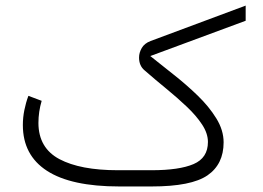

<svg xmlns="http://www.w3.org/2000/svg" viewBox="-20 -673 951 693"><path d="M527.3 -58.6Q627 -58.6 678.7 -80.8Q730.5 -103 730.5 -160.6Q730.5 -191.4 709.5 -223.4Q688.5 -255.4 654.5 -287.6Q620.6 -319.8 580.3 -352.8Q540 -385.7 502 -418.9Q481.9 -435.5 481.9 -465.3Q481.9 -482.9 491.7 -499.8Q501.5 -516.6 523.4 -524.9L866.7 -652.8V-598.1L522.5 -470.7Q560.5 -439.9 606.2 -404.1Q651.9 -368.2 693.1 -328.4Q734.4 -288.6 760.7 -245.8Q787.1 -203.1 787.1 -159.2Q787.1 -80.1 728.8 -40Q670.4 0 527.8 0H410.2Q236.8 0 149.7 -56.4Q62.5 -112.8 62.5 -221.7Q62.5 -249 67.9 -275.6Q73.2 -302.2 82.5 -327.1L130.4 -309.1Q118.7 -269.5 118.7 -229Q119.1 -138.7 194.6 -98.6Q270 -58.6 405.3 -58.6Z"/></svg>

Font: Vazir Thin FD
Style: Thin-FD
Weight: 100
Designer: Saber Rastikerdar
Foundry: Saber Rastikerdar
Version: Version 30.0.0